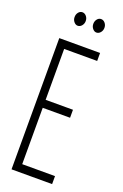

<svg xmlns="http://www.w3.org/2000/svg" viewBox="-149 -813 549 858"><g transform="rotate(20 125.0 -384.0)"><path d="M28 0V-624H222V-586H65V-344H195V-306H65V-38H221V0ZM86 -704Q76 -704 68 -713.5Q60 -723 60 -736Q60 -749 67.5 -758.5Q75 -768 86 -768Q97 -768 105 -758.5Q113 -749 113 -736Q113 -723 105 -713.5Q97 -704 86 -704ZM175 -704Q165 -704 157 -713.5Q149 -723 149 -736Q149 -749 156.5 -758.5Q164 -768 175 -768Q186 -768 194 -758.5Q202 -749 202 -736Q202 -723 194 -713.5Q186 -704 175 -704Z"/></g></svg>

Font: Inconsolata UltraCondensed Light
Style: Regular
Weight: 300
Width: 1
Monospace: yes
Designer: Raph Levien, Cyreal, Brenton Simpson
Foundry: Raph Levien, Cyreal, Google
Version: Version 3.001; ttfautohint (v1.8.2.53-6de2)